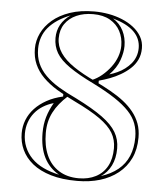

<svg xmlns="http://www.w3.org/2000/svg" viewBox="-53 -770 723 832"><g transform="rotate(5 309.0 -354.0)"><path d="M313 15Q247 15 198.5 0.5Q150 -14 118.5 -39.5Q87 -65 71.5 -98.5Q56 -132 56 -170Q56 -201 67 -228.5Q78 -256 99 -278.5Q120 -301 150.5 -318Q181 -335 221 -344V-360L242 -347Q222 -329 206.5 -310Q191 -291 180.5 -270.5Q170 -250 165 -228Q160 -206 160 -180Q160 -125 178 -84Q196 -43 232 -20Q268 3 319 3Q361 3 393 -13.5Q425 -30 442.5 -62Q460 -94 460 -140Q460 -177 442.5 -206.5Q425 -236 384 -265Q343 -294 272 -328Q228 -349 193 -370.5Q158 -392 133 -417Q108 -442 94.5 -472.5Q81 -503 81 -541Q81 -575 96.5 -607.5Q112 -640 142.5 -666Q173 -692 218.5 -707.5Q264 -723 324 -723Q355 -723 386 -717.5Q417 -712 445 -700.5Q473 -689 495 -672Q517 -655 530 -632.5Q543 -610 543 -582Q543 -554 532.5 -532Q522 -510 503.5 -493Q485 -476 462.5 -463Q440 -450 416 -441Q392 -432 369 -426V-411L338 -426Q361 -435 382 -452.5Q403 -470 419.5 -492Q436 -514 444.5 -538Q453 -562 453 -585Q453 -620 438 -648.5Q423 -677 393.5 -694Q364 -711 320 -711Q279 -711 247.5 -697Q216 -683 198 -657Q180 -631 180 -594Q180 -560 200 -530.5Q220 -501 259 -474.5Q298 -448 354 -422Q391 -404 423 -386Q455 -368 480 -348.5Q505 -329 523.5 -306Q542 -283 552 -256Q562 -229 562 -195Q562 -144 543.5 -105Q525 -66 491 -39Q457 -12 412 1.5Q367 15 313 15ZM233 -5Q190 -29 168 -72.5Q146 -116 146 -180Q146 -217 155.5 -249Q165 -281 183 -312Q158 -305 137 -292Q116 -279 101 -260.5Q86 -242 78 -219Q70 -196 70 -170Q70 -139 81 -112Q92 -85 113 -63.5Q134 -42 164.5 -27.5Q195 -13 233 -5ZM414 -15Q458 -29 488 -53.5Q518 -78 533 -113.5Q548 -149 548 -195Q548 -227 538 -254.5Q528 -282 504.5 -307Q481 -332 442.5 -357.5Q404 -383 348 -411Q280 -444 240 -472Q200 -500 183 -529Q166 -558 166 -594Q166 -626 180.5 -652Q195 -678 223 -697Q192 -685 168 -669Q144 -653 127.5 -633.5Q111 -614 103 -590.5Q95 -567 95 -541Q95 -506 107 -478Q119 -450 143 -426Q167 -402 201 -381.5Q235 -361 278 -341Q352 -304 394.5 -273Q437 -242 455.5 -210.5Q474 -179 474 -140Q474 -97 458 -65Q442 -33 414 -15ZM412 -457Q429 -462 446.5 -470Q464 -478 478.5 -489Q493 -500 504.5 -513.5Q516 -527 522.5 -544.5Q529 -562 529 -582Q529 -602 521.5 -620Q514 -638 498.5 -653Q483 -668 460.5 -679.5Q438 -691 407 -700Q437 -681 452 -651Q467 -621 467 -585Q467 -557 455 -523Q443 -489 412 -457Z"/></g></svg>

Font: Kalnia Glaze Thin Medium
Style: Regular
Weight: 500
Version: Version 1.110